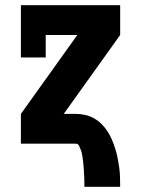

<svg xmlns="http://www.w3.org/2000/svg" viewBox="-20 -550 540 735"><path d="M303 165Q303 156 303 147.5Q303 139 302.5 130Q302 121 301.5 112Q301 103 300.5 94.5Q300 86 299 77Q298 68 297 59.5Q296 51 294.5 42.5Q293 34 290 25.5Q287 17 283 8.5Q279 0 270 0H60V-114L276 -416H155V-330H60V-530H440V-416L224 -114H270Q288 -114 306 -110Q324 -106 340 -97Q356 -88 369 -75Q382 -62 392 -46.5Q402 -31 409 -14Q416 3 421.5 20.5Q427 38 430.5 56Q434 74 436.5 92Q439 110 439.5 128.5Q440 147 440 165Z"/></svg>

Font: Iosevka Slab Heavy
Style: Regular
Weight: 900
Monospace: yes
Designer: Belleve Invis
Foundry: Belleve Invis
Version: Version 11.1.0; ttfautohint (v1.8.3)